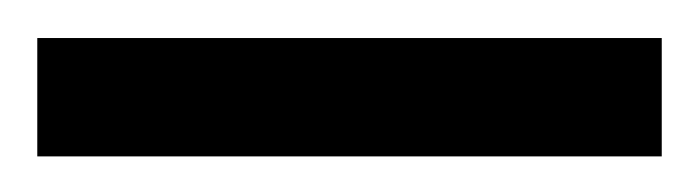

<svg xmlns="http://www.w3.org/2000/svg" viewBox="-20 65 375 103"><path d="M0 148.9V85.4H335V148.9Z"/></svg>

Font: Charis SIL Eur
Style: Regular
Weight: 400
Foundry: SIL International
Version: Version 5.000